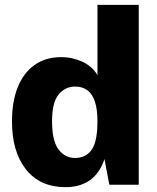

<svg xmlns="http://www.w3.org/2000/svg" viewBox="-20 -763 650 793"><path d="M251 10Q145.5 10 87.5 -63Q29.5 -136 29.5 -261.5Q29.5 -343 53.2 -402.5Q77 -462 122.5 -494.5Q168 -527 233 -527Q257 -527 279 -522Q301 -517 320.8 -507.8Q340.5 -498.5 356.2 -484.8Q372 -471 382.5 -452.5V-743H553V0H431.5L411.5 -106Q403.5 -82 390.5 -60.8Q377.5 -39.5 358 -23.8Q338.5 -8 312 1Q285.5 10 251 10ZM290 -110.5Q334.5 -110.5 358.5 -144.5Q382.5 -178.5 382.5 -262.5Q382.5 -312 371.8 -343.8Q361 -375.5 340.5 -390.5Q320 -405.5 290.5 -405.5Q250 -405.5 222.5 -373.2Q195 -341 195 -262.5Q195 -181.5 221.5 -146Q248 -110.5 290 -110.5Z"/></svg>

Font: Public Sans Thin ExtraBold
Style: Regular
Weight: 800
Version: Version 1.007